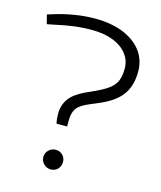

<svg xmlns="http://www.w3.org/2000/svg" viewBox="-109 -790 738 878"><g transform="rotate(15 260.5 -350.5)"><path d="M186 -200Q183 -214 182 -224.5Q181 -235 181 -245Q181 -287 203 -317.5Q225 -348 277 -372L319 -391Q362 -411 383.5 -428.5Q405 -446 413.5 -468.5Q422 -491 422 -524Q422 -562 399 -592Q376 -622 333.5 -639Q291 -656 231 -656Q188 -656 146 -650.5Q104 -645 61 -635L25 -628L14 -671L43 -680Q88 -694 137 -702Q186 -710 232 -710Q310 -710 366.5 -687Q423 -664 454 -623Q485 -582 485 -526Q485 -458 452.5 -414.5Q420 -371 345 -340L307 -324Q266 -307 251 -286.5Q236 -266 236 -228V-200ZM214 9Q195 9 181 -4.5Q167 -18 167 -38Q167 -57 181 -70.5Q195 -84 214 -84Q234 -84 247 -70.5Q260 -57 260 -38Q260 -18 247 -4.5Q234 9 214 9Z"/></g></svg>

Font: REM Medium ExtraLight
Style: Regular
Weight: 250
Version: Version 1.005;gftools[0.9.28]